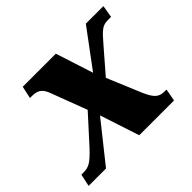

<svg xmlns="http://www.w3.org/2000/svg" viewBox="-147 -709 882 882"><g transform="rotate(-45 294.0 -268.0)"><path d="M-22 0H91L244 -192L307 0H533L544 -60H532C495 -60 478 -75 454 -130L385 -295L481 -406C529 -462 543 -476 579 -476H600L610 -536H496L360 -353L301 -536H86L73 -476H84C119 -476 141 -468 157 -422L222 -250L104 -120C55 -68 38 -60 3 -60H-9Z"/></g></svg>

Font: Noto Serif SemiCondensed Black
Style: Italic
Weight: 900
Width: 4
Italic angle: -12°
Designer: Monotype Design Team
Foundry: Monotype Imaging Inc.
Version: Version 2.014